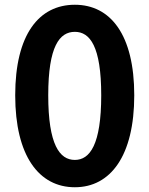

<svg xmlns="http://www.w3.org/2000/svg" viewBox="-20 -774 629 808"><path d="M295 14C445 14 545 -118 545 -373C545 -628 445 -754 295 -754C144 -754 44 -629 44 -373C44 -118 144 14 295 14ZM295 -101C231 -101 183 -165 183 -373C183 -580 231 -640 295 -640C358 -640 406 -580 406 -373C406 -165 358 -101 295 -101Z"/></svg>

Font: Genne Gothic Bold
Style: Regular
Weight: 700
Designer: Ryoko NISHIZUKA (kana & ideographs); Paul D. Hunt (Latin, Greek & Cyrillic); Wenlong ZHANG (bopomofo); Sandoll Communica
Foundry: Adobe Systems Incorporated
Version: Version 1.004;PS 1.004;hotconv 16.6.51;makeotf.lib2.5.65220